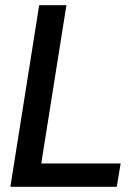

<svg xmlns="http://www.w3.org/2000/svg" viewBox="-20 -720 529 740"><path d="M20 0 131 -700H236L139 -90H445L430 0Z"/></svg>

Font: Georama Medium
Style: Italic
Weight: 500
Italic angle: -9°
Designer: Jean-Baptiste Levee
Foundry: Production Type
Version: Version 1.000